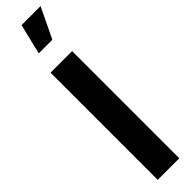

<svg xmlns="http://www.w3.org/2000/svg" viewBox="-338 -940 907 907"><g transform="rotate(-45 115.5 -486.0)"><path d="M67 -820 104 -972H231L158 -820ZM42 0V-716H186V0Z"/></g></svg>

Font: Stick No Bills ExtraBold
Style: Regular
Weight: 800
Version: Version 2.000